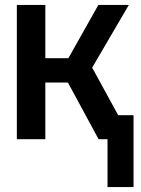

<svg xmlns="http://www.w3.org/2000/svg" viewBox="-20 -562 570 775"><path d="M48 0V-542H163V-327H256L377 -542H500L352 -289L457 -97H519V193H414V0H378L254 -229H163V0Z"/></svg>

Font: Noto Sans Mono Condensed SemiBold
Style: Regular
Weight: 600
Width: 3
Designer: Monotype Design Team
Foundry: Monotype Imaging Inc.
Version: Version 2.014